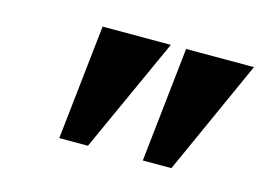

<svg xmlns="http://www.w3.org/2000/svg" viewBox="-53 -804 650 473"><g transform="rotate(15 272.0 -567.5)"><path d="M126 -421H199L332 -714H158ZM339 -421H412L544 -714H371Z"/></g></svg>

Font: Noto Serif Condensed Black
Style: Italic
Weight: 900
Width: 3
Italic angle: -12°
Designer: Monotype Design Team
Foundry: Monotype Imaging Inc.
Version: Version 2.013